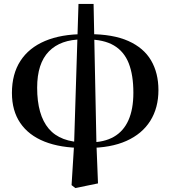

<svg xmlns="http://www.w3.org/2000/svg" viewBox="-20 -725 860 969"><path d="M341.2 209.3 353.8 6.8 376.1 -705.3H452.3L466.7 1.5L474.6 200.6L360.3 224.1ZM400 21.6Q285.1 21.6 204.7 -10.4Q124.4 -42.4 82.3 -104.3Q40.2 -166.2 40.2 -255.8Q40.2 -351.5 83 -417.6Q125.8 -483.7 207.2 -518.2Q288.5 -552.7 404.7 -552.7L395.1 -526Q285.9 -526 226.7 -465.5Q167.5 -404.9 167.5 -282.5Q167.5 -144.8 226 -75.6Q284.5 -6.5 408.5 -6.5ZM423.8 21.6 432.8 -6.5Q505.5 -6.5 554.5 -34.6Q603.5 -62.6 628.3 -118.4Q653.1 -174.2 653.1 -256.9Q653.1 -346.2 629.7 -405.7Q606.2 -465.3 554.7 -495.7Q503.1 -526 419.4 -526L428.7 -552.7Q550.4 -552.7 627.8 -518.1Q705.2 -483.5 742.4 -420.2Q779.6 -356.8 779.6 -270.2Q779.6 -180.6 738.4 -114.9Q697.2 -49.3 618.1 -13.9Q538.9 21.6 423.8 21.6Z"/></svg>

Font: Noto Serif KR ExtraLight
Style: Regular
Weight: 200
Designer: Ryoko NISHIZUKA 西塚涼子 (kana & ideographs); Frank Grießhammer (Latin, Greek & Cyrillic); Wenlong ZHANG 张文龙 (bopomofo); San
Foundry: Adobe
Version: Version 2.002-H1;hotconv 1.1.0;makeotfexe 2.6.0